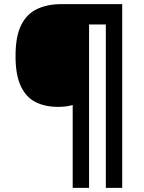

<svg xmlns="http://www.w3.org/2000/svg" viewBox="-20 -780 695 927"><path d="M570 127H491V-662H410V127H331V-273Q301 -264 260 -264Q198 -264 152 -287Q106 -310 80.5 -364Q55 -418 55 -509Q55 -605 82.5 -659.5Q110 -714 160 -737Q210 -760 275 -760H570Z"/></svg>

Font: Noto Sans Ethiopic
Style: Bold
Weight: 700
Designer: Monotype Design Team
Foundry: Monotype Imaging Inc.
Version: Version 2.102; ttfautohint (v1.8.4.7-5d5b)